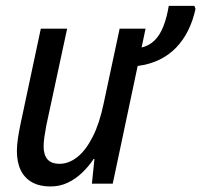

<svg xmlns="http://www.w3.org/2000/svg" viewBox="-20 -637 698 666"><path d="M154.3 9.8Q117.7 9.8 91.8 -4.4Q65.9 -18.6 52.2 -46.1Q38.6 -73.7 38.6 -113.3Q38.6 -132.8 42 -155.8Q45.4 -178.7 50.3 -202.6L121.6 -537.6H212.9L140.6 -201.7Q136.7 -180.7 134 -162.1Q131.3 -143.6 131.3 -129.4Q131.3 -99.6 144.8 -84.2Q158.2 -68.8 186.5 -68.8Q218.8 -68.8 248.3 -92.3Q277.8 -115.7 301.5 -162.4Q325.2 -209 339.4 -277.3L395 -537.6H484.9L471.2 -472.2Q497.6 -478.5 516.1 -496.8Q534.7 -515.1 546.6 -545.4Q558.6 -575.7 565.4 -616.7H654.3L658.2 -606Q649.4 -565.4 632.6 -531.5Q615.7 -497.6 591.1 -471.9Q566.4 -446.3 533 -429.9Q499.5 -413.6 457.5 -408.2L371.1 0H298.8L307.6 -85.4H304.7Q287.6 -59.6 265.1 -38.1Q242.7 -16.6 215.3 -3.4Q188 9.8 154.3 9.8Z"/></svg>

Font: Open Sans SemiCondensed Medium
Style: Italic
Weight: 500
Width: 4
Italic angle: -12°
Designer: Monotype Design Team
Foundry: Monotype Imaging Inc.
Version: Version 3.000